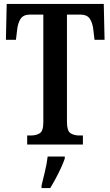

<svg xmlns="http://www.w3.org/2000/svg" viewBox="-20 -734 561 975"><path d="M118 0V-46H137Q164 -46 182 -57.5Q200 -69 200 -113V-660H133Q98 -660 84 -637.5Q70 -615 67 -582L61 -532H10L14 -714H507L511 -532H460L454 -582Q451 -615 437 -637.5Q423 -660 387 -660H320V-115Q320 -70 337.5 -58Q355 -46 382 -46H401V0ZM191 208Q199 176 208.5 136Q218 96 222 61H309V71Q302 92 289.5 119Q277 146 262.5 173Q248 200 235 221H191Z"/></svg>

Font: Noto Serif Khmer ExtraCondensed SemiBold
Style: Regular
Weight: 600
Width: 2
Designer: Danh Hong and the Monotype Design Team
Foundry: Monotype Imaging Inc.
Version: Version 2.004; ttfautohint (v1.8.4.7-5d5b)